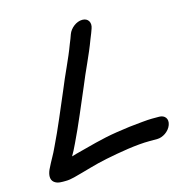

<svg xmlns="http://www.w3.org/2000/svg" viewBox="-106 -798 863 912"><g transform="rotate(-15 325.0 -342.5)"><path d="M292.4 -605.5C268.8 -540.7 233.4 -472.1 204.6 -400C170 -319.7 133.5 -230.3 96.3 -154.3C79.3 -116.4 65.9 -98.3 45.2 -55.1C35.6 -33.1 32 -8.1 50 6.1C66.4 19 88.3 17 105.3 17C119.4 17.2 134.3 14.4 148.8 10.8C208.6 -4.5 260.2 -22 319.9 -33.9C389.4 -47.8 473 -62.8 540.3 -62.8H577.3C603.5 -62.8 636.2 -82.9 647 -112.8C657.9 -142.6 639.9 -162.8 613.7 -162.8H576.7C565.6 -162.8 550.2 -161.7 529 -159.7C480 -155.5 450.3 -151.6 400.8 -144C322.2 -132 257.5 -112.1 186 -94C176.5 -91.4 171.8 -89.8 165 -87.8C174 -103.8 183.6 -120.3 194.3 -144.2C232.8 -223.1 269.5 -313.8 304.7 -395C331.4 -462.1 366.6 -530 394 -604.4C398 -613.9 402.1 -624 404.1 -629.5L411.7 -650.5C421.6 -677.5 409.1 -702 379.5 -702C349.9 -702 319.6 -677.5 309.7 -650.5L302.1 -629.5C301.1 -626.9 296.1 -615.7 292.4 -605.5Z"/></g></svg>

Font: Take Off
Style: Hosehead
Weight: 400
Foundry: Cannot Into Space Fonts
Version: Version 0.89